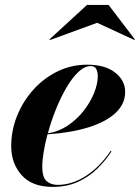

<svg xmlns="http://www.w3.org/2000/svg" viewBox="-20 -724 550 754"><path d="M361.5 -634.5 177 -567 174.5 -569.5 321.5 -704.5H406.5L509.5 -569.5L507.5 -567ZM146 -69Q146 -28 162.8 -13Q179.5 2 206.5 2Q263 2 317.5 -33.2Q372 -68.5 414.5 -131.5L418 -129.5Q395 -94 362.5 -62Q330 -30 286.5 -10Q243 10 187 10Q106 10 65 -36.2Q24 -82.5 24 -150Q24 -211.5 47 -268.8Q70 -326 110.8 -371.5Q151.5 -417 205.8 -443.5Q260 -470 322 -470Q393 -470 432.2 -439Q471.5 -408 471.5 -363Q471.5 -315.5 433.5 -280.2Q395.5 -245 327 -223.8Q258.5 -202.5 166.5 -196.5Q157 -160.5 151.5 -127.5Q146 -94.5 146 -69ZM336.5 -464.5Q312 -464.5 287.5 -441.2Q263 -418 240.5 -379.2Q218 -340.5 199.2 -293.8Q180.5 -247 168 -200.5Q210.5 -207 246.5 -231.2Q282.5 -255.5 309 -289.5Q335.5 -323.5 349.8 -359.5Q364 -395.5 364 -425Q364 -440.5 358.2 -452.5Q352.5 -464.5 336.5 -464.5Z"/></svg>

Font: Bodoni* 36pt
Style: Bold Italic
Weight: 700
Italic angle: -13°
Version: Version 2.3